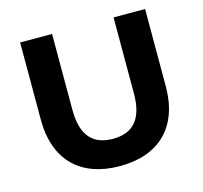

<svg xmlns="http://www.w3.org/2000/svg" viewBox="-103 -814 994 941"><g transform="rotate(-15 394.0 -344.0)"><path d="M394 12C593 12 711 -102 711 -308V-700H551V-314C551 -181 494 -126 395 -126C297 -126 239 -181 239 -314V-700H77V-308C77 -102 195 12 394 12Z"/></g></svg>

Font: AWKNG-Font
Style: Bold
Weight: 700
Designer: Awakening Church
Foundry: Awakening Church
Version: Version 1.700;PS 001.700;hotconv 1.0.88;makeotf.lib2.5.64775